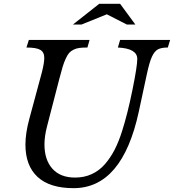

<svg xmlns="http://www.w3.org/2000/svg" viewBox="-20 -980 915 1010"><path d="M133.8 -353 200.2 -599.1Q212.9 -648.9 212.9 -675.8Q212.9 -705.6 191.9 -717.8Q170.9 -730 119.1 -730L131.8 -770H451.2L439.9 -730Q414.6 -730 398.4 -728Q382.3 -726.1 367.7 -719Q353 -711.9 344.2 -702.1Q335.4 -692.4 325.9 -671.9Q316.4 -651.4 309.3 -627.7Q302.2 -604 292 -564.9L227.1 -314Q213.9 -262.7 213.9 -220.2Q213.9 -139.2 255.6 -92.5Q297.4 -45.9 375 -45.9Q422.9 -45.9 462.4 -64Q502 -82 531.5 -116Q561 -149.9 582.8 -192.1Q604.5 -234.4 622.1 -290Q650.9 -379.9 676.5 -505.9Q702.1 -631.8 702.1 -669.9Q702.1 -725.1 600.1 -730L611.8 -770H875L862.8 -730Q828.6 -730 810.5 -720.2Q792.5 -710.4 779.3 -681.9Q766.1 -653.3 752.9 -591.8L710 -392.1Q623 9.8 367.2 9.8Q241.7 9.8 177.7 -49.3Q113.8 -108.4 113.8 -219.2Q113.8 -278.8 133.8 -353ZM502 -960H611.8L691.9 -851.1H647L542 -904.8L409.2 -851.1H363.8Z"/></svg>

Font: Libre Baskerville
Style: Italic
Weight: 400
Designer: Pablo Impallari, Rodrigo Fuenzalida
Foundry: Pablo Impallari, Rodrigo Fuenzalida
Version: Version 1.000